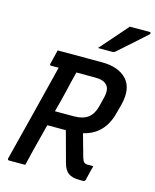

<svg xmlns="http://www.w3.org/2000/svg" viewBox="-136 -1036 913 1130"><g transform="rotate(15 320.0 -471.0)"><path d="M128 0H30Q19 0 21 -11Q60 -163 96 -307.5Q132 -452 170 -603H125Q113 -603 117 -614Q122 -636 127.5 -657Q133 -678 138 -700H408Q509 -700 559 -646.5Q609 -593 583 -489L569 -437Q535 -297 408 -268Q418 -233 427.5 -198Q437 -163 447 -129Q453 -109 461 -102.5Q469 -96 483 -96H517Q511 -74 505.5 -52.5Q500 -31 495 -8Q492 3 481 3H459Q414 3 391 -14Q368 -31 357 -71Q344 -118 331.5 -165Q319 -212 306 -259H193Q183 -220 173 -180.5Q163 -141 152 -99Q139 -45 128 0ZM248 -479Q240 -446 232 -414Q224 -382 215 -350H331Q384 -350 415 -372.5Q446 -395 459 -444L473 -500Q488 -558 462 -582Q442 -603 393 -603H278Q270 -572 262.5 -541Q255 -510 248 -479ZM512 -945H633Q639 -945 640 -940Q641 -935 635 -930Q611 -909 593.5 -893Q576 -877 559 -862Q542 -847 520.5 -828Q499 -809 468 -781Q465 -779 460.5 -777Q456 -775 450 -775H363Q402 -819 437 -859Q472 -899 512 -945Z"/></g></svg>

Font: Recursive Mn Lnr St Med
Style: Italic
Weight: 500
Italic angle: -15°
Monospace: yes
Version: Version 1.079;hotconv 1.0.112;makeotfexe 2.5.65598; ttfautoh